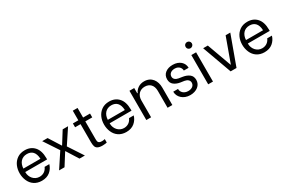

<svg xmlns="http://www.w3.org/2000/svg" viewBox="94 -1863 4405 2996"><g transform="rotate(-30 2297.0 -365.0)"><path d="M297 7C358 7 407 -9 446 -41C484 -73 510 -113 524 -161H439C415 -102 364 -65 296 -65C202 -65 137 -147 137 -235V-242H531V-266C531 -355 510 -423 468 -470C425 -517 369 -541 298 -541C244 -541 198 -528 161 -502C86 -450 51 -362 51 -267C51 -220 60 -176 78 -134C114 -50 189 7 297 7ZM139 -303C143 -404 202 -473 297 -473C384 -473 441 -423 446 -303Z M607 0H705L839 -212H842L975 0H1072L899 -264L1073 -527H976L842 -313H839L704 -527H607L781 -264Z M1469 -458V-527H1344V-700H1258V-527H1160V-458H1258V-133C1258 -102 1261 -77 1267 -58C1278 -20 1313 4 1390 4C1423 4 1460 -1 1469 -5V-67C1450 -62 1433 -60 1417 -60C1394 -60 1377 -63 1367 -70C1346 -83 1344 -103 1344 -152V-458Z M1818 7C1879 7 1928 -9 1967 -41C2005 -73 2031 -113 2045 -161H1960C1936 -102 1885 -65 1817 -65C1723 -65 1658 -147 1658 -235V-242H2052V-266C2052 -355 2031 -423 1989 -470C1946 -517 1890 -541 1819 -541C1765 -541 1719 -528 1682 -502C1607 -450 1572 -362 1572 -267C1572 -220 1581 -176 1599 -134C1635 -50 1710 7 1818 7ZM1660 -303C1664 -404 1723 -473 1818 -473C1905 -473 1962 -423 1967 -303Z M2179 0H2265V-304C2265 -399 2324 -464 2416 -464C2503 -464 2562 -408 2562 -304V0H2648V-315C2648 -435 2584 -541 2448 -541C2361 -541 2300 -493 2273 -432H2265V-527H2179Z M2971 7C3084 7 3168 -57 3168 -153C3168 -198 3153 -232 3123 -255C3093 -278 3056 -293 3012 -300L2937 -312C2890 -320 2856 -348 2856 -389C2856 -440 2898 -474 2962 -474C3042 -474 3072 -417 3072 -378V-376H3158V-380C3158 -465 3086 -541 2964 -541C2909 -541 2865 -528 2830 -501C2795 -474 2777 -436 2777 -387C2777 -343 2792 -310 2821 -287C2850 -264 2887 -249 2930 -242L2999 -232C3048 -224 3085 -197 3085 -152C3085 -97 3038 -64 2974 -64C2893 -64 2850 -118 2850 -169V-173H2764V-168C2764 -81 2842 7 2971 7Z M3336 -625C3368 -625 3393 -650 3393 -681C3393 -712 3368 -737 3336 -737C3304 -737 3280 -712 3280 -681C3280 -650 3304 -625 3336 -625ZM3294 0H3380V-527H3294Z M3698 0H3804L3996 -527H3912L3754 -91H3749L3591 -527H3507Z M4308 7C4369 7 4418 -9 4457 -41C4495 -73 4521 -113 4535 -161H4450C4426 -102 4375 -65 4307 -65C4213 -65 4148 -147 4148 -235V-242H4542V-266C4542 -355 4521 -423 4479 -470C4436 -517 4380 -541 4309 -541C4255 -541 4209 -528 4172 -502C4097 -450 4062 -362 4062 -267C4062 -220 4071 -176 4089 -134C4125 -50 4200 7 4308 7ZM4150 -303C4154 -404 4213 -473 4308 -473C4395 -473 4452 -423 4457 -303Z"/></g></svg>

Font: Be Vietnam
Style: Regular
Weight: 400
Designer: Gabriel Lam
Foundry: TypeRant
Version: Version 4.000